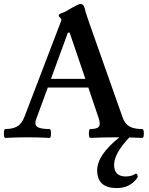

<svg xmlns="http://www.w3.org/2000/svg" viewBox="-22 -698 757 976"><path d="M5 3Q0 3 -1.5 -8Q-3 -19 -1.5 -30.5Q0 -42 5 -42Q42 -42 65.5 -55.5Q89 -69 103 -106L284 -579Q290 -594 290 -598Q290 -603 283 -609Q276 -615 276 -619Q276 -626 293 -632Q301 -634 314 -641Q327 -648 343 -658Q378 -678 387 -678Q403 -678 409 -655Q411 -644 417.5 -623.5Q424 -603 434 -575L602 -99Q613 -68 636.5 -55Q660 -42 701 -42Q707 -42 708.5 -30.5Q710 -19 708.5 -8Q707 3 701 3Q635 0 569 0Q503 0 437 3Q432 3 430.5 -8Q429 -19 430.5 -30.5Q432 -42 437 -42Q472 -42 481 -55Q490 -68 479 -99L427 -253H221L164 -98Q151 -66 166.5 -54Q182 -42 230 -42Q235 -42 236.5 -30.5Q238 -19 236.5 -8Q235 3 230 3Q173 0 118 0Q62 0 5 3ZM237 -297H412L332 -532H323ZM572 258Q472 258 472 168Q472 90 585 0H636Q558 82 558 140Q558 199 618 199Q648 199 669 184Q678 187 678 203Q641 258 572 258Z"/></svg>

Font: Junicode
Style: Bold
Weight: 700
Designer: Peter S. Baker
Version: Version 2.100; ttfautohint (v1.8.4)